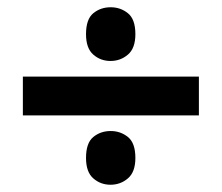

<svg xmlns="http://www.w3.org/2000/svg" viewBox="-20 -617 612 529"><path d="M43 -299V-406H528V-299ZM284.5 -108Q257 -108 237 -125.6Q217 -143.1 217 -181.8Q217 -223 237 -239.5Q257.1 -256 285 -256Q312 -256 332.5 -239.5Q353 -223 353 -181.8Q353 -143.1 332.5 -125.6Q312 -108 284.5 -108ZM284.5 -449Q257 -449 237 -466.6Q217 -484.1 217 -522.8Q217 -564 237 -580.5Q257.1 -597 285 -597Q312 -597 332.5 -580.5Q353 -564 353 -522.8Q353 -484.1 332.5 -466.6Q312 -449 284.5 -449Z"/></svg>

Font: Noto Sans Armenian
Style: Regular
Weight: 400
Designer: Monotype Design Team
Foundry: Monotype Imaging Inc.
Version: Version 2.007